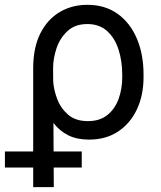

<svg xmlns="http://www.w3.org/2000/svg" viewBox="-64 -558 655 781"><path d="M71 203.1V-279.8Q71 -364.3 100 -421.9Q128.9 -479.4 178.8 -508.9Q228.7 -538.4 291.2 -538.4Q362.9 -538.4 414.1 -502Q465.2 -465.6 492.5 -401.5Q519.9 -337.4 519.9 -254.3V-244.3Q519.9 -170.5 492.9 -113.1Q465.9 -55.8 416.2 -22.9Q366.5 9.9 298.3 9.9Q248.9 9.9 213.8 -7.6Q178.6 -25.2 153.4 -57.9L154.8 203.1ZM152.3 -228.7Q154.1 -194.6 168.1 -156.6Q182.2 -118.6 212.5 -92Q242.9 -65.3 294 -65.3Q341.6 -65.3 372.5 -90Q403.4 -114.7 418.3 -155.4Q433.2 -196 433.2 -244.3V-254.3Q433.2 -309.7 418.1 -356.5Q403.1 -403.4 371.6 -431.8Q340.2 -460.2 291.2 -460.2Q241.5 -460.2 210.8 -431.8Q180 -403.4 166 -361.9Q152 -320.3 152 -281.2ZM-44 123.6V58.2H268.5V123.6Z"/></svg>

Font: Inter UI
Style: Regular
Weight: 400
Designer: Rasmus Andersson
Foundry: rsms
Version: 3.2;8d6f07862